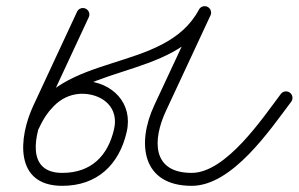

<svg xmlns="http://www.w3.org/2000/svg" viewBox="-20 -582 969 623"><path d="M257.9 -554C247.3 -558.9 234.9 -554.4 230 -543.9C182.6 -442.2 135.3 -340.5 88 -238.9C40.3 -136.5 24.9 21 182 21C294.7 21 366.7 -46.9 391.1 -154C412.4 -247 345 -315.1 254.4 -319.6C254.4 -319.6 254.3 -319.6 254.3 -319.6C254.2 -319.6 254.1 -319.7 254.1 -319.7C164.7 -323 104.1 -261.1 68.9 -184.8C64.1 -174.3 68.7 -161.8 79.2 -156.9C89.7 -152.1 102.2 -156.7 107.1 -167.2C134.9 -227.6 180.8 -280.3 252.6 -277.7C252.6 -277.7 252.5 -277.7 252.4 -277.7C252.3 -277.7 252.3 -277.7 252.3 -277.7C316.7 -274.4 365.7 -231 350.2 -163.3C330.1 -75.3 275.1 -21 182 -21C62.1 -21 92.2 -148.4 126 -221.1C173.4 -322.8 220.7 -424.5 268 -526.1C272.9 -536.7 268.4 -549.1 257.9 -554ZM107.3 -167.6C107.3 -167.6 107.3 -167.6 107.3 -167.6C201.3 -384.5 547 -313.4 662.5 -531.1C668 -541.3 664.1 -554.1 653.8 -559.5C643.6 -564.9 630.9 -561 625.5 -550.8C513.8 -340.5 170.6 -419.3 68.7 -184.4C64.1 -173.7 69 -161.3 79.6 -156.7C90.3 -152.1 102.7 -157 107.3 -167.6ZM625 -549.8C625 -549.8 625 -549.8 625 -549.8C576.8 -446.5 528.6 -343.2 480.4 -239.9C423.3 -117.3 439.8 21 602 21C733.8 21 855.7 -160.2 924.8 -251.8C931.8 -261.1 929.9 -274.3 920.6 -281.3C911.4 -288.2 898.2 -286.4 891.2 -277.1C833.6 -200.7 713.8 -21 602 -21C472.2 -21 474.7 -128.2 518.5 -222.1C566.7 -325.4 614.9 -428.8 663 -532.1C667.9 -542.6 663.4 -555.1 652.9 -560C642.4 -564.9 629.9 -560.3 625 -549.8Z"/></svg>

Font: FRB American Cursive Guidelines Medium
Style: Italic
Weight: 500
Italic angle: -25°
Version: Version 2.0;Modular Font Editor K font №1